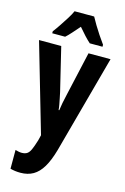

<svg xmlns="http://www.w3.org/2000/svg" viewBox="-147 -831 738 1136"><g transform="rotate(15 222.0 -263.0)"><path d="M3 -547H139L203 -282Q207 -264 210.5 -246Q214 -228 217.5 -210.5Q221 -193 222 -177H226Q229 -199 233.5 -223.5Q238 -248 246 -281L306 -547H441L278 53Q259 120 234.5 161Q210 202 177 221Q144 240 99 240Q82 240 67 238Q52 236 37 232V117Q47 120 57 122Q67 124 76 124Q96 124 108.5 116Q121 108 130.5 87Q140 66 152 27L160 -6ZM282 -766Q294 -744 308.5 -719.5Q323 -695 340.5 -669Q358 -643 376 -618V-606H298Q281 -621 262 -641.5Q243 -662 222 -687Q200 -662 181 -640.5Q162 -619 147 -606H68V-618Q84 -639 102 -666Q120 -693 137 -720Q154 -747 162 -766Z"/></g></svg>

Font: Noto Sans Khmer ExtraCondensed
Style: Bold
Weight: 700
Width: 2
Designer: Danh Hong and the Monotype Design Team
Foundry: Monotype Imaging Inc.
Version: Version 2.004